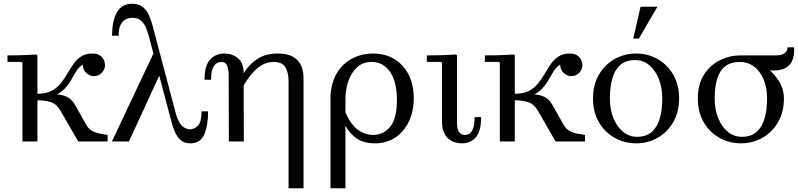

<svg xmlns="http://www.w3.org/2000/svg" viewBox="-20 -756 4264 1026"><path d="M100 0V-420L95 -425H20V-460Q46 -460 72 -460.5Q98 -461 123.5 -462Q149 -463 175 -465L180 -460V0ZM398 0 304 -163Q283 -200 252 -210Q221 -220 180 -220V-255H210Q264 -255 296.5 -250.5Q329 -246 349.5 -231.5Q370 -217 387 -185L442 -87Q453 -67 472.5 -56.5Q492 -46 514 -42Q536 -38 555 -35V0ZM180 -231V-255Q226 -255 255.5 -270.5Q285 -286 304.5 -310.5Q324 -335 340 -362.5Q356 -390 373 -414.5Q390 -439 414 -454.5Q438 -470 475 -470Q506 -470 523 -452.5Q540 -435 541 -410Q542 -386 524.5 -367.5Q507 -349 481 -349Q462 -349 443 -364.5Q424 -380 422 -411Q400 -396 386 -373Q372 -350 358 -325.5Q344 -301 323 -279.5Q302 -258 268.5 -244.5Q235 -231 180 -231Z M806 -483 845 -382 669 0H578ZM1057 -161H1092Q1092 -85 1071.5 -37.5Q1051 10 996 10Q966 10 947 -6Q928 -22 916.5 -47Q905 -72 897.5 -101Q890 -130 883 -155L773 -571Q770 -582 762 -603.5Q754 -625 736.5 -643Q719 -661 687 -661Q671 -661 654 -653.5Q637 -646 625.5 -625.5Q614 -605 614 -565H579Q579 -648 606 -692Q633 -736 686 -736Q720 -736 741 -720Q762 -704 774 -679Q786 -654 793.5 -625.5Q801 -597 808 -571L918 -155Q931 -106 951 -85.5Q971 -65 995 -65Q1019 -65 1038 -85Q1057 -105 1057 -161Z M1522 250V-320Q1522 -369 1505 -397Q1488 -425 1442 -425Q1400 -425 1361.5 -396.5Q1323 -368 1282 -300V-365Q1311 -412 1355 -441Q1399 -470 1464 -470Q1516 -470 1546 -452.5Q1576 -435 1589 -405.5Q1602 -376 1602 -340V250ZM1203 0 1202 -351Q1202 -386 1193.5 -405.5Q1185 -425 1162 -425Q1152 -425 1139 -418.5Q1126 -412 1117 -391.5Q1108 -371 1108 -330H1073Q1073 -407 1103.5 -438.5Q1134 -470 1178 -470Q1220 -470 1251 -445.5Q1282 -421 1282 -365L1283 0Z M1973 -470Q2038 -470 2087 -440.5Q2136 -411 2163.5 -357.5Q2191 -304 2191 -231Q2191 -160 2164.5 -105.5Q2138 -51 2091.5 -20.5Q2045 10 1985 10Q1922 10 1883.5 -18Q1845 -46 1826 -85V-155Q1854 -91 1892 -63Q1930 -35 1974 -35Q2029 -35 2065 -78.5Q2101 -122 2101 -221Q2101 -319 2064.5 -372Q2028 -425 1966 -425Q1918 -425 1887 -395.5Q1856 -366 1841 -321Q1826 -276 1826 -229V250H1746V-229Q1746 -276 1758 -314.5Q1770 -353 1791 -382Q1812 -411 1840.5 -430.5Q1869 -450 1903 -460Q1937 -470 1973 -470Z M2450 10Q2429 10 2409.5 4Q2390 -2 2375 -15.5Q2360 -29 2351 -51Q2342 -73 2342 -105V-420L2337 -425H2261V-460Q2287 -460 2313 -460.5Q2339 -461 2365 -462Q2391 -463 2417 -465L2422 -460V-99Q2422 -66 2433 -50.5Q2444 -35 2465 -35Q2477 -35 2488.5 -42Q2500 -49 2508 -69.5Q2516 -90 2516 -130H2551Q2551 -54 2522.5 -22Q2494 10 2450 10Z M2651 0V-420L2646 -425H2571V-460Q2597 -460 2623 -460.5Q2649 -461 2674.5 -462Q2700 -463 2726 -465L2731 -460V0ZM2949 0 2855 -163Q2834 -200 2803 -210Q2772 -220 2731 -220V-255H2761Q2815 -255 2847.5 -250.5Q2880 -246 2900.5 -231.5Q2921 -217 2938 -185L2993 -87Q3004 -67 3023.5 -56.5Q3043 -46 3065 -42Q3087 -38 3106 -35V0ZM2731 -231V-255Q2777 -255 2806.5 -270.5Q2836 -286 2855.5 -310.5Q2875 -335 2891 -362.5Q2907 -390 2924 -414.5Q2941 -439 2965 -454.5Q2989 -470 3026 -470Q3057 -470 3074 -452.5Q3091 -435 3092 -410Q3093 -386 3075.5 -367.5Q3058 -349 3032 -349Q3013 -349 2994 -364.5Q2975 -380 2973 -411Q2951 -396 2937 -373Q2923 -350 2909 -325.5Q2895 -301 2874 -279.5Q2853 -258 2819.5 -244.5Q2786 -231 2731 -231Z M3379 -470Q3441 -470 3493 -441Q3545 -412 3577 -358Q3609 -304 3609 -230Q3609 -156 3577 -102Q3545 -48 3493 -19Q3441 10 3379 10Q3318 10 3265.5 -19Q3213 -48 3181 -102Q3149 -156 3149 -230Q3149 -304 3181 -358Q3213 -412 3265.5 -441Q3318 -470 3379 -470ZM3384 -25Q3434 -25 3463.5 -51.5Q3493 -78 3506 -124Q3519 -170 3519 -230Q3519 -289 3500 -335.5Q3481 -382 3448.5 -408.5Q3416 -435 3374 -435Q3325 -435 3295 -409Q3265 -383 3252 -336.5Q3239 -290 3239 -230Q3239 -171 3258 -124.5Q3277 -78 3309.5 -51.5Q3342 -25 3384 -25ZM3364 -550 3403 -720H3493L3394 -550Z M3939 -460H4124Q4188 -460 4188 -503H4223Q4226 -470 4216.5 -440Q4207 -410 4178 -393Q4149 -376 4091 -380L4064 -382ZM3799 -230Q3799 -171 3818 -124.5Q3837 -78 3869.5 -51.5Q3902 -25 3944 -25L3939 10Q3878 10 3825.5 -19Q3773 -48 3741 -102Q3709 -156 3709 -230Q3709 -304 3741 -355.5Q3773 -407 3825.5 -433.5Q3878 -460 3939 -460L3934 -425Q3885 -425 3855 -401.5Q3825 -378 3812 -334Q3799 -290 3799 -230ZM4079 -230Q4079 -289 4060 -333Q4041 -377 4008.5 -401Q3976 -425 3934 -425L3939 -460Q4001 -445 4053 -411.5Q4105 -378 4137 -331Q4169 -284 4169 -230Q4169 -156 4137 -102Q4105 -48 4053 -19Q4001 10 3939 10L3944 -25Q3994 -25 4023.5 -51.5Q4053 -78 4066 -124Q4079 -170 4079 -230Z"/></svg>

Font: Brygada 1918
Style: Regular
Weight: 400
Designer: Mateusz Machalski | Borys Kosmynka | Przemek Hoffer
Foundry: NIEPODLEGLA 2018
Version: Version 3.006